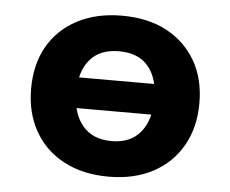

<svg xmlns="http://www.w3.org/2000/svg" viewBox="-43 -564 749 624"><g transform="rotate(5 331.0 -251.5)"><path d="M332 11Q248 11 186 -22Q124 -55 90.5 -114.5Q57 -174 57 -252Q57 -332 90.5 -390.5Q124 -449 186 -481.5Q248 -514 331 -514Q416 -514 477 -481.5Q538 -449 572 -390.5Q606 -332 606 -252Q606 -174 572.5 -114.5Q539 -55 477.5 -22Q416 11 332 11ZM332 -105Q394 -105 426.5 -145Q459 -185 459 -253Q459 -321 427 -359.5Q395 -398 331 -398Q269 -398 236.5 -359.5Q204 -321 204 -253Q204 -185 237 -145Q270 -105 332 -105ZM167 -202V-302H496V-202Z"/></g></svg>

Font: Nunito Sans 7pt ExtraBold
Style: Regular
Weight: 800
Designer: Vernon Adams
Foundry: Vernon Adams
Version: Version 3.101;gftools[0.9.27]